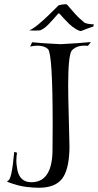

<svg xmlns="http://www.w3.org/2000/svg" viewBox="-20 -868 462 904"><path d="M163 16Q150 16 135.5 15Q121 14 104 12Q67 8 14 -12L16 -17Q35 -16 47 -153L60 -149Q57 -130 57 -112Q57 -100 58.5 -89Q60 -78 62 -67Q74 -10 128 -10Q221 -10 227 -147Q227 -162 227.5 -196.5Q228 -231 228 -284Q228 -614 206 -637Q189 -653 156 -653Q149 -653 140 -652Q131 -651 122 -649L131 -669Q164 -665 265 -660Q305 -662 340.5 -664.5Q376 -667 408 -670L394 -652Q390 -653 385.5 -653Q381 -653 377 -653Q338 -653 317 -629Q301 -603 301 -466Q301 -411 304 -309Q307 -207 307 -182V-164Q304 -67 272 -26Q239 16 163 16ZM360 -722Q353 -722 337.5 -731Q322 -740 305 -756Q287 -774 278 -784Q269 -794 260 -804Q259 -805 257 -805Q255 -805 254 -804Q223 -768 205.5 -750.5Q188 -733 169 -725Q166 -725 159 -724.5Q152 -724 144 -724Q135 -724 127.5 -724.5Q120 -725 118 -725Q135 -732 160.5 -753Q186 -774 212 -799.5Q238 -825 256 -843Q274 -848 288 -848Q291 -848 292.5 -847.5Q294 -847 295 -847L336 -800Q350 -785 362 -775Q374 -765 378 -761Q386 -757 400.5 -755Q415 -753 422 -753L419 -743Q409 -740 394 -734.5Q379 -729 367 -724Q363 -722 360 -722Z"/></svg>

Font: Gideon Roman
Style: Regular
Weight: 400
Designer: Robert E. Leuschke
Foundry: Robert E. Leuschke
Version: Version 2.010